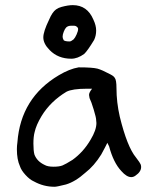

<svg xmlns="http://www.w3.org/2000/svg" viewBox="-20 -714 610 738"><path d="M283.2 -455.1Q335 -455.1 354.5 -450.2Q372.1 -445.3 403.3 -428.7Q413.1 -423.8 418 -418.9L420.9 -415Q427.7 -407.2 427.7 -375Q427.7 -321.3 440.4 -265.6Q468.8 -149.4 502.9 -108.4Q518.6 -87.9 520.5 -82.5Q522.5 -77.1 522.5 -72.3Q522.5 -53.7 501 -39.1Q493.2 -33.2 484.4 -33.2Q466.8 -33.2 446.3 -56.6Q416 -88.9 399.4 -151.4L392.6 -165Q389.6 -159.2 383.8 -147.5Q377.9 -135.7 369.1 -120.1Q341.8 -76.2 307.6 -49.8Q269.5 -15.6 233.4 -4.9Q198.2 3.9 190.4 3.9Q189.5 3.9 189.5 3.9Q147.5 3.9 110.4 -16.6Q94.7 -23.4 78.1 -41.5Q61.5 -59.6 56.6 -75.2Q44.9 -100.6 44.9 -140.6Q44.9 -153.3 46.9 -167Q59.6 -337.9 206.1 -424.8Q247.1 -449.2 282.2 -455.1ZM322.3 -349.6Q322.3 -358.4 334 -373H314.5Q257.8 -373 235.4 -361.3Q173.8 -324.2 139.6 -267.6Q119.1 -233.4 113.3 -207Q108.4 -189.5 108.4 -162.1Q108.4 -134.8 112.3 -120.1Q122.1 -93.8 151.4 -80.1Q163.1 -73.2 185.5 -73.2Q208 -73.2 220.2 -78.1Q232.4 -83 258.8 -99.6Q300.8 -129.9 328.1 -176.8Q350.6 -213.9 350.6 -241.2Q350.6 -246.1 349.6 -252V-252.9Q349.6 -261.7 340.3 -292.5Q331.1 -323.2 324.2 -336.9L322.3 -348.6ZM259.8 -694.3Q315.4 -694.3 338.9 -638.7Q349.6 -616.2 349.6 -596.7Q349.6 -577.1 341.8 -560.5Q316.4 -518.6 303.7 -506.8Q278.3 -488.3 253.9 -488.3Q203.1 -488.3 170.9 -521.5Q146.5 -545.9 146.5 -570.3Q146.5 -592.8 168.9 -638.7Q180.7 -667 195.3 -677.7Q205.1 -684.6 216.8 -687.5Q242.2 -694.3 259.8 -694.3ZM262.7 -615.2H261.7Q257.8 -615.2 254.9 -615.2Q241.2 -615.2 234.4 -608.4Q229.5 -603.5 225.1 -592.3Q220.7 -581.1 220.7 -573.7Q220.7 -566.4 223.6 -562.5L224.6 -559.6Q229.5 -554.7 248 -554.7Q252.9 -554.7 262.7 -562.5Q268.6 -568.4 274.4 -581.5Q280.3 -594.7 280.3 -602.5Q280.3 -606.4 277.3 -609.4Q274.4 -612.3 272.5 -613.3Q268.6 -615.2 262.7 -615.2Z"/></svg>

Font: JasonHandwriting2
Style: SemiBold
Weight: 600
Version: Version 1.04.7